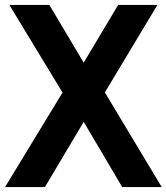

<svg xmlns="http://www.w3.org/2000/svg" viewBox="-34 -760 676 780"><path d="M-13.5 0 220 -384 4 -740H166.5L306 -505.5L446 -740H605.5L392 -384.5L623 0H462.5L306 -265L148.5 0Z"/></svg>

Font: Encode Sans Condensed Condensed
Style: Bold
Weight: 700
Width: 3
Designer: Multiple Designers
Foundry: Impallari Type
Version: Version 3.000; ttfautohint (v1.8.3) -l 8 -r 50 -G 200 -x 14 